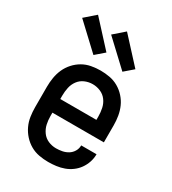

<svg xmlns="http://www.w3.org/2000/svg" viewBox="-188 -867 875 976"><g transform="rotate(30 250.0 -379.5)"><path d="M250 8Q223 8 196 3Q169 -2 145.5 -15.5Q122 -29 103.5 -49.5Q85 -70 73.5 -94.5Q62 -119 58 -146Q54 -173 54 -200V-320Q54 -347 58.5 -374Q63 -401 74 -425.5Q85 -450 103.5 -470.5Q122 -491 145.5 -504.5Q169 -518 196 -523Q223 -528 250 -528Q277 -528 304 -523Q331 -518 354.5 -504.5Q378 -491 396.5 -470.5Q415 -450 426 -425.5Q437 -401 441.5 -374Q446 -347 446 -320V-220H144V-200Q144 -176 149 -153Q154 -130 168 -110.5Q182 -91 204 -81.5Q226 -72 250 -72Q268 -72 286 -75.5Q304 -79 319.5 -88.5Q335 -98 344.5 -114Q354 -130 354 -149H444Q444 -125 436.5 -102.5Q429 -80 415.5 -61Q402 -42 383 -28Q364 -14 342 -6Q320 2 296.5 5Q273 8 250 8ZM144 -300H356V-320Q356 -344 351 -367.5Q346 -391 332 -410Q318 -429 296 -438.5Q274 -448 250 -448Q226 -448 204 -438.5Q182 -429 168 -410Q154 -391 149 -367.5Q144 -344 144 -320ZM348 -578 204 -713 266 -767 399 -622ZM178 -578 34 -713 96 -767 229 -622Z"/></g></svg>

Font: Iosevka Term Curly Medium
Style: Regular
Weight: 500
Designer: Belleve Invis
Foundry: Belleve Invis
Version: Version 32.3.0